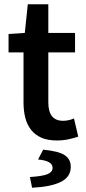

<svg xmlns="http://www.w3.org/2000/svg" viewBox="-20 -645 401 898"><path d="M246 12Q203 12 173.5 -1Q144 -14 125.5 -37.5Q107 -61 98.5 -93.5Q90 -126 90 -166V-400H20V-486L96 -491L110 -625H206V-491H331V-400H206V-166Q206 -80 275 -80Q288 -80 301.5 -83Q315 -86 326 -91L346 -6Q326 1 300.5 6.5Q275 12 246 12ZM130 233 120 183Q181 179 203.5 169Q226 159 226 140Q226 107 158 101L182 55Q255 62 283 81Q311 100 311 135Q311 183 264 206Q217 229 130 233Z"/></svg>

Font: Processing Sans Pro Semibold
Style: Regular
Weight: 600
Designer: Paul D. Hunt
Foundry: Adobe Systems Incorporated
Version: Version 2.020;PS 2.000;hotconv 1.0.86;makeotf.lib2.5.63406